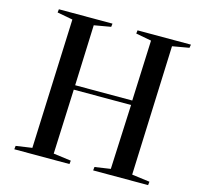

<svg xmlns="http://www.w3.org/2000/svg" viewBox="-106 -843 988 955"><g transform="rotate(15 388.5 -365.0)"><path d="M552 -363H257L243 -30L334 -18L332 0H48L50 -18L133 -30L160 -698L80 -713L82 -730H358L356 -713L270 -698L258 -386H552L565 -698L485 -713L487 -730H762L759 -713L673 -698L647 -30L739 -18L737 0H454L456 -18L537 -30Z"/></g></svg>

Font: Literata 72pt Medium
Style: Italic
Weight: 500
Italic angle: -2°
Designer: Latin by Veronika Burian and Jose Scaglione. Greek by Irene Vlachou. Cyrillic by Vera Evstafieva
Foundry: TypeTogether
Version: Version 3.002